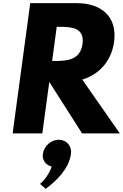

<svg xmlns="http://www.w3.org/2000/svg" viewBox="-20 -845 779 1216"><path d="M171.5 -825 60 0H248L292.1 -326L500 0H739L501.1 -341C606.4 -373 685.7 -456 702.4 -580C724.3 -742 619.5 -825 466.5 -825ZM310.1 -459 339.3 -675H361.3C432.3 -675 516.6 -670 502.7 -567C488.7 -464 403.1 -459 332.1 -459ZM351.6 40C401.6 40 436.2 80 429.4 130C416.8 223 339.6 299 269.5 351L233.7 320C233.7 320 286.8 275 307.6 210C270.8 201 246 170 251.4 130C258.2 80 303.6 40 351.6 40Z"/></svg>

Font: Hussar Techniczny
Style: Bold 
Weight: 700
Foundry: Cannot Into Space Fonts
Version: Version 0.77